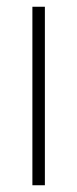

<svg xmlns="http://www.w3.org/2000/svg" viewBox="-20 -549 228 569"><path d="M113 0H76V-529H113Z"/></svg>

Font: Noto Sans Kannada Condensed ExtraLight
Style: Regular
Weight: 200
Width: 3
Designer: Jelle Bosma - Monotype Design Team
Foundry: Monotype Imaging Inc.
Version: Version 2.005; ttfautohint (v1.8.4.7-5d5b)